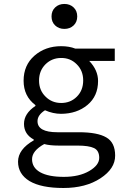

<svg xmlns="http://www.w3.org/2000/svg" viewBox="-20 -733 640 977"><path d="M354.5 -603.5Q335.9 -585.9 307.6 -585.9Q279.3 -585.9 260.7 -603.5Q242.2 -621.1 242.2 -649.4Q242.2 -677.7 260.7 -695.3Q279.3 -712.9 307.6 -712.9Q335.9 -712.9 354.5 -695.3Q373 -677.7 373 -649.4Q373 -621.1 354.5 -603.5ZM370.1 -406.2Q337.9 -438.5 291 -438Q244.1 -438 211.4 -405.8Q178.7 -373 178.7 -323.2Q178.7 -273.4 211.9 -241.2Q244.1 -209 291.5 -209Q338.9 -209 371.1 -241.2Q403.3 -273.4 403.3 -323.7Q403.3 -374 370.1 -406.2ZM151.9 -19V-22.9Q102.1 -49.8 102.1 -102.5Q102.1 -155.3 160.2 -193.8V-198.2Q100.1 -243.2 100.1 -322.3Q100.1 -401.4 155.3 -449.7Q210.9 -498 291 -498Q332 -498 362.8 -485.8H564V-422.9H434.1Q479 -376 479 -320.8Q479 -244.1 425.3 -199.2Q371.6 -154.3 291 -153.8Q250 -153.8 209 -171.9Q170.9 -147.9 170.9 -116.2Q170.9 -60.1 272 -60.1H380.9Q476.1 -60.1 521 -33.7Q565.9 -7.8 565.9 58.6Q566.4 125 491.2 174.3Q416 223.6 302.7 223.6Q189.5 223.6 130.4 188.5Q71.8 152.8 71.8 89.8Q71.8 26.9 151.9 -19ZM184.6 143.6Q226.6 167 304.7 167Q382.8 167 434.1 137.2Q484.9 107.4 484.9 70.3Q484.9 33.2 458.5 20.5Q432.1 7.8 374 7.8H278.8Q232.9 7.8 205.1 0Q143.1 34.2 143.1 77.1Q143.1 120.1 184.6 143.6Z"/></svg>

Font: SourceCodePro-Regular
Style: Regular
Weight: 400
Monospace: yes
Designer: Paul D. Hunt
Foundry: Adobe Systems Incorporated
Version: Version 1.009;PS 1.000;hotconv 1.0.70;makeotf.lib2.5.5900